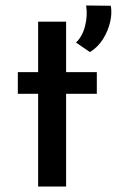

<svg xmlns="http://www.w3.org/2000/svg" viewBox="-20 -680 426 700"><path d="M119 -601H221V-417H333V-338H221V0H119V-338H45V-417H119ZM308 -490 257 -525Q280 -546 290 -584.5Q300 -623 294 -660L384 -659Q389 -632 381.5 -599.5Q374 -567 355.5 -537.5Q337 -508 308 -490Z"/></svg>

Font: Reem Kufi
Style: Regular
Weight: 400
Designer: Khaled Hosny
Version: Version 1.6